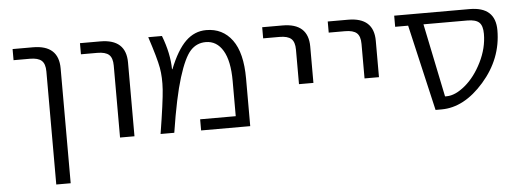

<svg xmlns="http://www.w3.org/2000/svg" viewBox="-49 -667 2771 1023"><g transform="rotate(-5 1336.0 -155.0)"><path d="M44.9 -460V-519.5H153.3Q291 -519.5 291 -394.5V219.7H213.9V-384.8Q213.9 -425.8 194.8 -442.9Q175.8 -460 131.8 -460Z M405.3 -460V-519.5H513.7Q651.4 -519.5 651.4 -394.5V0H574.2V-384.8Q574.2 -425.8 555.2 -442.9Q536.1 -460 492.2 -460Z M1007.8 0V-59.6H1198.2V-248Q1198.2 -355.5 1165 -411.1Q1131.8 -466.8 1073.2 -466.8Q1024.4 -466.8 991.2 -430.7Q958 -394.5 925.8 -291.5Q893.6 -188.5 864.3 0H791Q818.4 -169.9 822.8 -234.9Q827.1 -299.8 817.9 -351.6Q808.6 -403.3 770.5 -519.5H843.8Q880.9 -422.9 881.8 -338.9L883.8 -337.9Q923.8 -438.5 971.2 -484.4Q1018.6 -530.3 1081.1 -530.3Q1168.9 -530.3 1219.7 -461.4Q1270.5 -392.6 1270.5 -254.9V0Z M1379.9 -460V-519.5H1488.3Q1626 -519.5 1626 -394.5V-200.2H1548.8V-384.8Q1548.8 -425.8 1529.8 -442.9Q1510.7 -460 1466.8 -460Z M1730.5 -460V-519.5H1838.9Q1976.6 -519.5 1976.6 -394.5V-200.2H1899.4V-384.8Q1899.4 -425.8 1880.4 -442.9Q1861.3 -460 1817.4 -460Z M2627 -394.5Q2627 -242.2 2521 -121.1Q2415 0 2293.9 0H2261.7L2155.3 -460H2085.9V-519.5H2489.3Q2627 -519.5 2627 -394.5ZM2237.3 -460 2318.4 -67.4H2327.1Q2373 -67.4 2426.3 -111.8Q2479.5 -156.2 2516.6 -231Q2553.7 -305.7 2553.7 -381.8Q2553.7 -424.8 2535.2 -442.4Q2516.6 -460 2471.7 -460Z"/></g></svg>

Font: Gen Shin Gothic Normal
Style: Regular
Weight: 300
Designer: [Source Han Sans]
Ryoko NISHIZUKA  (kana & ideographs); Paul D. Hunt (Latin, Greek & Cyrillic); Wenlong ZHANG  (bopomofo
Version: Version 1.002.20150607